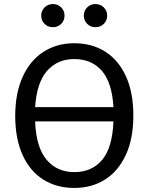

<svg xmlns="http://www.w3.org/2000/svg" viewBox="-20 -914 732 946"><path d="M637 -344Q637 -232 600.5 -152Q564 -72 498.5 -30Q433 12 346 12Q259 12 193.5 -29Q128 -70 91.5 -150Q55 -230 55 -343Q55 -454 91.5 -535Q128 -616 194 -658.5Q260 -701 346 -701Q433 -701 498.5 -659.5Q564 -618 600.5 -538Q637 -458 637 -344ZM153 -386H539Q532 -508 481.5 -565.5Q431 -623 346 -623Q263 -623 212 -565Q161 -507 153 -386ZM539 -316H153Q158 -188 209.5 -127Q261 -66 346 -66Q433 -66 483.5 -126.5Q534 -187 539 -316ZM298 -837Q298 -813 281.5 -796.5Q265 -780 241 -780Q216 -780 199.5 -796.5Q183 -813 183 -837Q183 -861 199.5 -877.5Q216 -894 241 -894Q265 -894 281.5 -877.5Q298 -861 298 -837ZM508 -837Q508 -813 491.5 -796.5Q475 -780 450 -780Q426 -780 409.5 -796.5Q393 -813 393 -837Q393 -861 409.5 -877.5Q426 -894 450 -894Q475 -894 491.5 -877.5Q508 -861 508 -837Z"/></svg>

Font: Fira GO
Style: Regular
Weight: 400
Designer: Carrois Corporate
Foundry: Carrois Corporate GbR
Version: Version 0.300